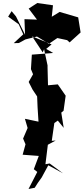

<svg xmlns="http://www.w3.org/2000/svg" viewBox="-20 -1176 554 1272"><path d="M332 -825 256 -819 191 -814 185 -718 199 -684 170 -633 196 -582 226 -537 229 -464 235 -370 145 -389 163 -328 133 -258 149 -220 130 -151 237 -143 204 -55 227 -37 169 76 210 68 231 35 256 0 300 -81 397 -28 309 -93 281 -88 297 -217 349 -245 323 -243 340 -361 363 -377 402 -329 386 -430 401 -442 415 -542 363 -617 298 -611 295 -728V-743L272 -850L263 -829L193 -935L322 -882L286 -852ZM34 -1066 104 -1015 147 -920 142 -956 71 -890 105 -891 149 -915 225 -934 304 -886 360 -924 425 -910 441 -895 514 -961 498 -1061 375 -1097 323 -1065 331 -1141 227 -1156 170 -1119 225 -1046 142 -1049 146 -946 86 -1067 57 -1102Z"/></svg>

Font: Hussar Lance
Style: Regular
Weight: 700
Foundry: Cannot Into Space Fonts, PlusOne Fonts
Version: Version 2.27